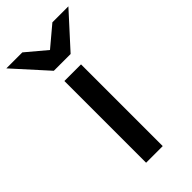

<svg xmlns="http://www.w3.org/2000/svg" viewBox="-296 -790 849 849"><g transform="rotate(-45 128.0 -366.0)"><path d="M180 -576H75L-66 -732H34L128 -653L222 -732H322ZM76 0V-511H180V0Z"/></g></svg>

Font: Overpass Light
Style: Bold
Weight: 600
Designer: Delve Withrington, Thomas Jockin
Foundry: Delve Fonts
Version: Version 3.000;DELV;Overpass